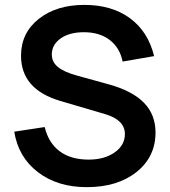

<svg xmlns="http://www.w3.org/2000/svg" viewBox="-20 -754 697 789"><path d="M336.4 15.1Q216.3 15.1 135.7 -46.6Q55.2 -108.4 38.6 -212.9L163.6 -231.9Q179.7 -166 225.6 -132.1Q271.5 -98.1 344.2 -98.1Q409.2 -98.1 451.2 -127.7Q493.2 -157.2 493.2 -203.1Q493.2 -260.7 413.1 -284.7L227.1 -339.4Q66.4 -387.2 66.4 -524.9Q66.4 -618.7 139.2 -676.3Q211.9 -733.9 326.7 -733.9Q439.5 -733.9 514.2 -679Q588.9 -624 613.3 -523.4L483.9 -501Q472.2 -558.6 430.4 -590.1Q388.7 -621.6 324.7 -621.6Q265.1 -621.6 229 -595.9Q192.9 -570.3 192.9 -529.8Q192.9 -499.5 217.8 -478.8Q242.7 -458 298.3 -442.9L425.8 -407.7Q523.4 -380.9 571.3 -332Q619.1 -283.2 619.1 -209.5Q619.1 -109.4 541 -47.1Q462.9 15.1 336.4 15.1Z"/></svg>

Font: Vela Sans Bd
Style: Bold
Weight: 700
Designer: Principal design: Mikhail Sharanda - project Manrope.
Design modification: Ravid Balaliev
Foundry: Mikhail Sharanda
Version: Version 1.001